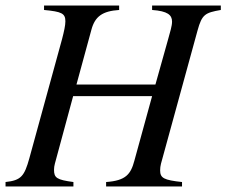

<svg xmlns="http://www.w3.org/2000/svg" viewBox="-28 -673 817 693"><path d="M769 -653H521V-637C577 -633 593 -619 593 -595C593 -579 586 -558 579 -532L533 -368H248L302 -566C315 -614 342 -633 402 -637V-653H131V-637C194 -631 208 -625 208 -596C208 -581 203 -559 196 -532L78 -102C60 -37 48 -22 -8 -16V0H237V-16C177 -24 167 -31 167 -60C167 -67 168 -75 170 -82L236 -326H521L457 -93C444 -44 426 -21 355 -16V0H629V-16C564 -23 550 -30 550 -58C550 -66 551 -74 553 -82L685 -563C701 -621 712 -627 769 -637Z"/></svg>

Font: XITS
Style: Italic
Weight: 400
Italic angle: -16.33°
Designer: MicroPress Inc., with final additions and corrections provided by Coen Hoffman, Elsevier (retired)
Version: Version 1.107